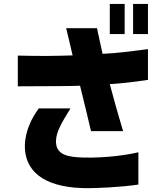

<svg xmlns="http://www.w3.org/2000/svg" viewBox="-20 -880 842 981"><path d="M660 -706H736V-860H660ZM71 -439C140 -439 220 -440 285 -440C324 -440 358 -441 389 -442C407 -369 428 -283 445 -210H609L591 -271C579 -312 564 -364 541 -450C613 -455 663 -461 736 -472V-629C643 -617 577 -608 504 -605C493 -658 478 -721 476 -736H318C322 -722 341 -639 351 -597C263 -594 191 -593 71 -596ZM107 -137C105 -12 195 74 400 81C468 83 602 76 687 63V-102C643 -91 529 -72 407 -75C328 -77 266 -88 266 -157C266 -204 293 -250 340 -326H178C145 -281 109 -215 107 -137ZM541 -706H617V-860H541Z"/></svg>

Font: コーポレート・ロゴ ver3 Bold
Style: Regular
Weight: 700
Designer: [KANA_main] LOGOTYPE.JP [Source Han Sans] Ryoko NISHIZUKA 西塚涼子 (kana, bopomofo & ideographs); Paul D. Hunt (Latin, Greek
Version: Version 12.001;FEAKit 1.0